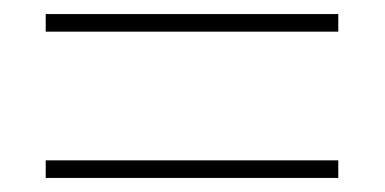

<svg xmlns="http://www.w3.org/2000/svg" viewBox="-20 -489 547 273"><path d="M45 -444H461V-469H45ZM45 -236H461V-261H45Z"/></svg>

Font: Noto Sans Ethiopic SemiCondensed Thin
Style: Regular
Weight: 100
Width: 4
Designer: Monotype Design Team
Foundry: Monotype Imaging Inc.
Version: Version 2.102